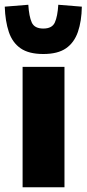

<svg xmlns="http://www.w3.org/2000/svg" viewBox="-38 -787 364 807"><path d="M57 0V-506H233V0ZM144 -560Q83 -560 48.5 -584Q14 -608 -1 -653Q-16 -698 -18 -759L81 -767Q84 -718 95.5 -692.5Q107 -667 144 -667Q181 -667 192.5 -692.5Q204 -718 207 -767L306 -759Q305 -698 289.5 -653Q274 -608 239.5 -584Q205 -560 144 -560Z"/></svg>

Font: Nunito Sans 7pt Condensed Black
Style: Regular
Weight: 900
Width: 3
Designer: Vernon Adams
Foundry: Vernon Adams
Version: Version 3.101;gftools[0.9.27]